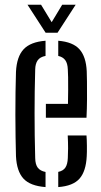

<svg xmlns="http://www.w3.org/2000/svg" viewBox="-20 -777 424 804"><path d="M46.9 -122.9Q45.9 -158.9 45.2 -203.6Q44.4 -248.3 44.4 -296.5Q44.4 -344.7 45 -390.9Q45.5 -437.1 46.9 -475.9Q50 -540 79.1 -570.9Q108.1 -601.7 170.7 -606.4V-542.9Q147.5 -538.4 137.7 -524.3Q127.9 -510.2 127.4 -486Q125.9 -440.1 125.4 -394.4Q124.8 -348.7 124.8 -302.9Q124.8 -257 125.4 -210.2Q125.9 -163.3 127.4 -115Q127.9 -88.1 138.3 -74.6Q148.8 -61.1 170.7 -56.9V6.4Q106.3 1.6 78.1 -29.2Q49.9 -60.1 46.9 -122.9ZM223.9 6.4V-57.2Q244.4 -61.4 253.7 -75.2Q263 -88.9 264 -115.5Q265 -130.5 265.1 -156.1Q265.1 -181.7 263.6 -209.8H342.2Q343.6 -193.1 343.9 -166.1Q344.2 -139 343.2 -122.9Q340.1 -59.9 313.1 -29.1Q286.1 1.8 223.9 6.4ZM172.1 -284V-342H264.6Q265.4 -371 265.4 -400.6Q265.4 -430.3 265.2 -453.3Q264.9 -476.4 264 -486Q263.1 -511.9 253.1 -525.3Q243.1 -538.6 223.9 -542.8V-606.4Q285.7 -601.3 313 -570.4Q340.4 -539.5 343.2 -478.5Q343.7 -467.3 344.2 -434.9Q344.6 -402.5 344.4 -361.7Q344.1 -321 342.2 -284ZM171 -640 95.2 -757.1H152L196.4 -684.1L240.4 -757.1H296.8L221 -640Z"/></svg>

Font: Big Shoulders Stencil Text Thin
Style: Regular
Weight: 100
Designer: Patric King
Foundry: XO Type Co
Version: Version 2.001